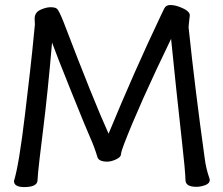

<svg xmlns="http://www.w3.org/2000/svg" viewBox="-20 -738 895 771"><path d="M77.1 13.2Q36.1 13.2 36.1 -11.2Q56.2 -75.2 80.6 -280Q105 -484.9 109.6 -533.4Q114.3 -582 117.2 -610.1Q120.1 -638.2 120.1 -639.2L119.1 -663.1Q119.1 -688 142.1 -698.5Q165 -709 183.1 -709Q201.2 -709 208.7 -702.9Q216.3 -696.8 234.4 -651.9Q356.9 -331.1 416 -201.2Q520 -453.1 626 -675.8Q633.3 -689.9 639.6 -703.9Q646 -717.8 664.1 -717.8Q679.2 -717.8 696.3 -711.9Q742.2 -695.8 742.2 -676.8Q737.3 -634.8 737.3 -627.9Q763.2 -380.9 802.2 -101.1Q807.1 -61 821.3 -21L822.3 -16.1Q822.3 -1 803.7 5.6Q785.2 12.2 769 12.2Q728 12.2 725.1 -11.2Q723.1 -61 711.9 -158.2Q686 -391.1 667 -582Q539.1 -317.9 478 -159.2Q466.3 -128.9 465.8 -117.9Q465.3 -106.9 445.8 -97.9Q426.3 -88.9 411.1 -88.9Q376 -88.9 371.1 -107.9Q357.9 -150.9 343.5 -182.4Q329.1 -213.9 267.1 -367.9Q205.1 -522 189 -566.9Q172.4 -372.1 153.3 -218.5Q134.3 -64.9 133.3 -48.6Q132.3 -32.2 130.4 -11.2Q127 13.2 77.1 13.2Z"/></svg>

Font: LXGW WenKai GB Screen
Style: Regular
Weight: 400
Designer: LXGW / Fontworks Inc.
Foundry: LXGW / Fontworks Inc.
Version: Version 1.321;February 19, 2024;FontCreator 14.0.0.2901 64-b